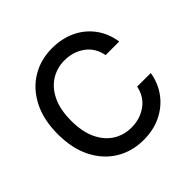

<svg xmlns="http://www.w3.org/2000/svg" viewBox="-185 -916 1105 1105"><g transform="rotate(-45 367.5 -363.5)"><path d="M683.9 -490.8H573.2Q559.7 -561.4 506.9 -599.3Q454.2 -637.1 384.6 -637.1Q322.1 -637.1 272.4 -605.5Q222.7 -573.9 194.1 -513Q165.5 -452.1 165.5 -363.6Q165.5 -274.9 194.2 -213.8Q223 -152.7 272.5 -121.4Q322.1 -90.2 384.2 -90.2Q453.1 -90.2 506 -127.5Q558.9 -164.8 573.2 -234.4L683.9 -234Q672.2 -162.3 631.4 -107.2Q590.6 -52.2 527 -21.1Q463.4 9.9 383.5 9.9Q289.1 9.9 215.2 -35Q141.3 -79.9 98.9 -163.7Q56.5 -247.5 56.5 -363.6Q56.5 -480.1 99.1 -563.7Q141.7 -647.4 215.6 -692.3Q289.4 -737.2 383.5 -737.2Q460.6 -737.2 524 -708.1Q587.4 -679 629.4 -623.8Q671.5 -568.5 683.9 -490.8Z"/></g></svg>

Font: Inter UI Medium
Style: Regular
Weight: 500
Designer: Rasmus Andersson
Foundry: rsms
Version: 3.2;8d6f07862